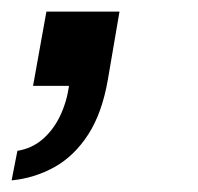

<svg xmlns="http://www.w3.org/2000/svg" viewBox="-21 -148 341 331"><path d="M-1 163 9 112Q34 108 52.5 92Q71 76 82.5 52Q94 28 98 0H36L59 -128H185L165 -11Q155 47 131 84Q107 121 73 140Q39 159 -1 163Z"/></svg>

Font: Archivo Variable SemiBold
Style: Italic
Weight: 600
Italic angle: -10°
Designer: Hector Gatti
Foundry: Omnibus-Type
Version: Version 2.001